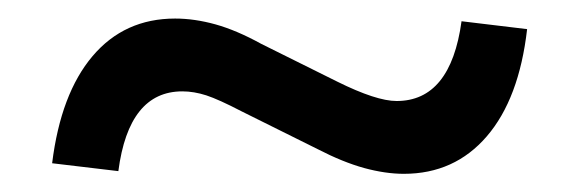

<svg xmlns="http://www.w3.org/2000/svg" viewBox="-20 -479 624 207"><path d="M107.6 -294.5 36.2 -303Q45.5 -378 79.8 -418.5Q114.1 -459 168.8 -459Q189.7 -459 212.4 -452.7Q235.2 -446.3 261.5 -431.8L343.8 -390.9Q385.8 -370.1 407.6 -370.1Q465.8 -370.1 477.6 -456.1L548.3 -447.6Q539.7 -372.6 504.9 -332.1Q470.1 -291.6 415.4 -291.6Q395.5 -291.6 372.4 -297.9Q349.4 -304.3 322.7 -318.1L240.4 -359Q215.8 -371.8 202.4 -376.2Q189 -380.5 176.6 -380.5Q118.8 -380.5 107.6 -294.5Z"/></svg>

Font: Red Hat Display VF
Style: Regular
Weight: 300
Designer: Pentagram, MCKL
Foundry: Pentagram, MCKL
Version: Version 1.023